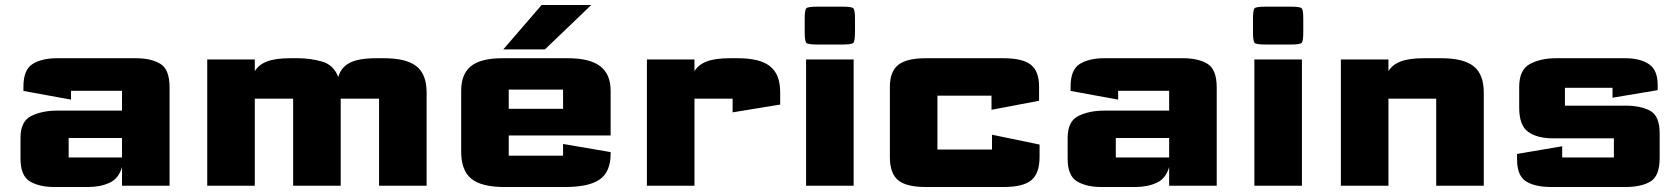

<svg xmlns="http://www.w3.org/2000/svg" viewBox="-20 -744 6730 769"><path d="M197.1 5Q137.2 5 99.6 -17.6Q62.1 -40.2 62.1 -109V-191.9Q62.1 -258.9 105.9 -279.9Q149.6 -300.9 207.5 -300.9H468.7V-380.4Q468.7 -380.4 468.7 -380.4Q468.7 -380.4 468.7 -380.4H264.4Q264.4 -380.4 264.4 -380.4Q264.4 -380.4 264.4 -380.4V-345L73.9 -379.8V-397.4Q73.9 -465.4 111.2 -488.1Q148.4 -510.8 209 -510.8H524.1Q584.7 -510.8 621.9 -488.6Q659.2 -466.3 659.2 -393.5V0H468.7V-75Q455.7 -29 418.8 -12Q382 5 332.9 5ZM255 -113.4Q255 -113.4 255 -113.4Q255 -113.4 255 -113.4H468.7V-191.2H255Q255 -191.2 255 -191.2Q255 -191.2 255 -191.2Z M810 0V-505.8H1000.5V-458.8Q1015.9 -485 1049.7 -497.9Q1083.4 -510.8 1142.4 -510.8H1173.5Q1221.3 -510.8 1268.6 -497.8Q1315.9 -484.9 1334.9 -435.5Q1345.4 -473.8 1380.6 -492.3Q1415.9 -510.8 1486.5 -510.8H1517.6Q1607.9 -510.8 1648.3 -478.4Q1688.7 -446 1688.7 -373.7V0H1498.2V-348.7Q1498.2 -348.7 1498.2 -348.7Q1498.2 -348.7 1498.2 -348.7H1344.6V0H1154.1V-348.7H1000.5V0Z M1827.1 -137V-381.5Q1827.1 -447.1 1866.2 -478.9Q1905.4 -510.8 1992.9 -510.8H2254.6Q2342.3 -510.8 2384 -478.8Q2425.7 -446.8 2425.7 -380.5V-201.5H2017.6V-120.6Q2017.6 -120.6 2017.6 -120.6Q2017.6 -120.6 2017.6 -120.6H2235.2Q2235.2 -120.6 2235.2 -120.6Q2235.2 -120.6 2235.2 -120.6V-167.4L2425.7 -134.8V-128.9Q2425.7 -56.2 2382.6 -25.6Q2339.5 5 2242.6 5H2000.2Q1908.8 5 1867.9 -28Q1827.1 -61 1827.1 -137ZM2017.6 -308.3H2235.2V-385.2Q2235.2 -385.2 2235.2 -385.2Q2235.2 -385.2 2235.2 -385.2H2017.6Q2017.6 -385.2 2017.6 -385.2Q2017.6 -385.2 2017.6 -385.2ZM1995.7 -546.1 2149.3 -724H2348.2L2162.5 -546.1Z M2571 0V-505.8H2761.5V-458.8Q2776.9 -485 2810.7 -497.9Q2844.4 -510.8 2903.4 -510.8H2933.8Q2978.9 -510.8 3011.2 -502.9Q3043.5 -495.1 3064.3 -478.4Q3085.2 -461.7 3095 -435.8Q3104.8 -409.9 3104.8 -373.7V-325.2L2914.3 -294V-348.7Q2914.3 -348.7 2914.3 -348.7Q2914.3 -348.7 2914.3 -348.7H2761.5V0Z M3208.5 0V-505.8H3399V0ZM3203 -615.5V-668.5Q3203 -704.6 3209.6 -711Q3216.3 -717.3 3252.8 -717.3H3354.6Q3391.1 -717.3 3397.8 -711Q3404.4 -704.6 3404.4 -668.5V-615.5Q3404.4 -578.9 3397.8 -572.3Q3391.1 -565.7 3354.6 -565.7H3252.8Q3216.3 -565.7 3209.6 -572.3Q3203 -578.9 3203 -615.5Z M3544.1 -115.5V-395.3Q3544.1 -457.6 3577.7 -484.2Q3611.3 -510.8 3689 -510.8H3997.8Q4076.2 -510.8 4109.1 -484.5Q4142 -458.2 4141.7 -396.3V-340.4L3951.2 -304.3V-360.7Q3951.2 -360.7 3951.2 -360.7Q3951.2 -360.7 3951.2 -360.7H3734.6Q3734.6 -360.7 3734.6 -360.7Q3734.6 -360.7 3734.6 -360.7V-145.1Q3734.6 -145.1 3734.6 -145.1Q3734.6 -145.1 3734.6 -145.1H3953.2Q3953.2 -145.1 3953.2 -145.1Q3953.2 -145.1 3953.2 -145.1V-204.5L4143.7 -165V-115.5Q4143.7 -50.2 4111.1 -22.6Q4078.5 5 3999.3 5H3688.5Q3609.3 5 3576.7 -22.6Q3544.1 -50.2 3544.1 -115.5Z M4391.1 5Q4331.2 5 4293.6 -17.6Q4256.1 -40.2 4256.1 -109V-191.9Q4256.1 -258.9 4299.9 -279.9Q4343.6 -300.9 4401.5 -300.9H4662.7V-380.4Q4662.7 -380.4 4662.7 -380.4Q4662.7 -380.4 4662.7 -380.4H4458.4Q4458.4 -380.4 4458.4 -380.4Q4458.4 -380.4 4458.4 -380.4V-345L4267.9 -379.8V-397.4Q4267.9 -465.4 4305.2 -488.1Q4342.4 -510.8 4403 -510.8H4718.1Q4778.7 -510.8 4815.9 -488.6Q4853.2 -466.3 4853.2 -393.5V0H4662.7V-75Q4649.7 -29 4612.8 -12Q4576 5 4526.9 5ZM4449 -113.4Q4449 -113.4 4449 -113.4Q4449 -113.4 4449 -113.4H4662.7V-191.2H4449Q4449 -191.2 4449 -191.2Q4449 -191.2 4449 -191.2Z M5004 0V-505.8H5194.5V0ZM4998.5 -615.5V-668.5Q4998.5 -704.6 5005.1 -711Q5011.8 -717.3 5048.3 -717.3H5150.1Q5186.6 -717.3 5193.3 -711Q5199.9 -704.6 5199.9 -668.5V-615.5Q5199.9 -578.9 5193.3 -572.3Q5186.6 -565.7 5150.1 -565.7H5048.3Q5011.8 -565.7 5005.1 -572.3Q4998.5 -578.9 4998.5 -615.5Z M5350.5 0V-505.8H5541V-458.8Q5556.4 -485 5590.2 -497.9Q5623.9 -510.8 5682.9 -510.8H5751.8Q5842.1 -510.8 5882.5 -478.4Q5922.8 -446 5922.8 -373.7V0H5732.3V-348.7Q5732.3 -348.7 5732.3 -348.7Q5732.3 -348.7 5732.3 -348.7H5541V0Z M6056.1 -127.4 6236.9 -158.2V-113.4Q6236.9 -113.4 6236.9 -113.4Q6236.9 -113.4 6236.9 -113.4H6444Q6444 -113.4 6444 -113.4Q6444 -113.4 6444 -113.4V-189.9Q6444 -189.9 6444 -189.9Q6444 -189.9 6444 -189.9H6201.6Q6136.9 -189.9 6100.8 -215.8Q6064.7 -241.7 6064.7 -312.6V-395.9Q6064.7 -464.9 6108 -487.8Q6151.2 -510.8 6212.7 -510.8H6488.6Q6549.2 -510.8 6584.2 -487.2Q6619.3 -463.7 6619.3 -404.1V-382.9L6438.5 -352.7V-392.4Q6438.5 -392.4 6438.5 -392.4Q6438.5 -392.4 6438.5 -392.4H6247.9Q6247.9 -392.4 6247.9 -392.4Q6247.9 -392.4 6247.9 -392.4V-320.9Q6247.9 -320.9 6247.9 -320.9Q6247.9 -320.9 6247.9 -320.9H6489.4Q6551.6 -320.9 6589.4 -300.3Q6627.3 -279.6 6627.3 -209.4V-111Q6627.3 -39.5 6590.9 -17.3Q6554.6 5 6489.4 5H6193Q6128.3 5 6092.2 -17.6Q6056.1 -40.2 6056.1 -106.2Z"/></svg>

Font: Science Gothic
Style: Regular
Weight: 400
Designer: Thomas Phinney, Vassil Kateliev, Brandon Buerkle
Foundry: Font Detective LLC
Version: Version 1.018